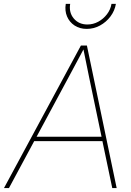

<svg xmlns="http://www.w3.org/2000/svg" viewBox="-53 -960 667 980"><path d="M-32.7 0 359.9 -727.5H390.6L542.5 0H520L469.7 -239.7H121.6L-7.3 0ZM133.8 -262.2H465.3L402.3 -563.5Q395 -599.6 387.7 -635.5Q380.4 -671.4 373 -707.5Q353.5 -671.4 334.5 -635.5Q315.4 -599.6 295.9 -563.5ZM389.6 -812.5Q354 -812.5 327.6 -829.8Q301.3 -847.2 289.1 -876.2Q276.9 -905.3 282.7 -940.4H305.2Q297.9 -896 323.7 -865.5Q349.6 -835 393.1 -835Q422.4 -835 448.5 -849.1Q474.6 -863.3 492.9 -887.2Q511.2 -911.1 516.1 -940.4H538.6Q532.7 -905.3 511 -876.2Q489.3 -847.2 457.5 -829.8Q425.8 -812.5 389.6 -812.5Z"/></svg>

Font: Inter Display Thin
Style: Italic
Weight: 100
Italic angle: -9.39999°
Designer: Rasmus Andersson
Foundry: rsms
Version: Version 4.000;git-a52131595